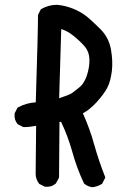

<svg xmlns="http://www.w3.org/2000/svg" viewBox="-20 -776 540 802"><path d="M365.2 5.9Q346.7 3.4 332.5 -8.3L331.1 -9.3L330.1 -11.7Q300.3 -74.7 281.2 -144.5Q263.2 -208.5 234.9 -267.6L228.5 -266.1L226.6 -37.1V-34.7L225.6 -32.2L213.9 -10.7L212.9 -9.3L211.4 -8.3Q194.8 6.3 168.9 3.9H167L165.5 2.9L146 -6.8L144 -7.8L142.6 -9.8Q128.9 -27.8 128.9 -50.8L130.9 -250.5Q103.5 -245.1 80.1 -245.1H77.6L75.7 -246.1L56.2 -255.9L54.2 -256.8L53.2 -258.3Q38.6 -274.9 41 -300.8V-302.7L42 -304.2L51.8 -323.7L53.2 -326.2L55.7 -327.6Q89.4 -346.2 129.4 -348.6Q138.7 -642.1 138.7 -710.9V-713.4L139.6 -715.3L149.4 -734.9L150.9 -737.3L153.3 -738.8Q183.1 -755.9 218.8 -755.9H219.2H219.7Q256.3 -752 288.3 -738.5Q320.3 -725.1 344.2 -705.6Q351.6 -699.2 360.4 -691.4Q369.1 -683.6 378.9 -674.3Q388.7 -665 399.4 -654.3Q434.1 -620.1 443.4 -569.8Q452.1 -521 447.3 -479.5Q445.8 -468.8 444.1 -459.5Q442.4 -450.2 440.2 -441.7Q438 -433.1 435.1 -425.3Q432.1 -417.5 428.7 -410.6Q415.5 -384.3 382.3 -347.7Q353.5 -316.9 326.2 -302.7Q355.5 -237.8 373.5 -171.9Q393.1 -102.5 418.5 -38.6L419.9 -34.7L418 -30.8L408.2 -11.2L406.7 -8.8L404.8 -7.3Q387.2 3.4 367.2 5.9H366.2ZM278.8 -385.7Q281.7 -388.2 285.4 -390.9Q289.1 -393.6 293.2 -396.7Q297.4 -399.9 302.2 -403.8Q307.1 -407.7 312.5 -412.1Q319.3 -417.5 324.7 -424.8Q330.1 -432.1 334.7 -441.4Q339.4 -450.7 343.3 -461.9Q354.5 -496.6 353.5 -528.8Q352.5 -559.6 334.5 -581.1Q314.5 -604.5 286.1 -627Q263.7 -645.5 235.8 -654.8L227.1 -365.7Q241.2 -370.6 252.9 -374.8Q264.6 -378.9 270.5 -381.6Q276.4 -384.3 278.3 -385.7Z"/></svg>

Font: NaikaiFont
Style: Bold
Weight: 700
Version: Version 1.89